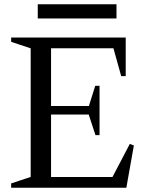

<svg xmlns="http://www.w3.org/2000/svg" viewBox="-20 -875 689 895"><path d="M32 -20 140 -56 123 -32V-668L140 -644L32 -680V-700H566V-520H545L504 -667L527 -650H200L218 -668V-363L200 -381H412L389 -364L424 -475H444V-245H425L388 -358L412 -341H200L218 -359V-32L200 -50H522L496 -34L585 -204L604 -197L569 0H32ZM156 -855H523V-789H156Z"/></svg>

Font: Wittgenstein
Style: Regular
Weight: 400
Designer: Jörg Drees
Foundry: Jörg Drees
Version: Version 1.003;Glyphs 3.1.2 (3151)